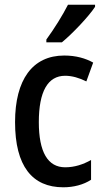

<svg xmlns="http://www.w3.org/2000/svg" viewBox="-20 -786 441 816"><path d="M384 -757V-766H269C246 -721 212 -666 177 -618V-606H243C288 -643 358 -717 384 -757ZM249 10C293 10 335 -1 367 -22V-106C333 -87 297 -75 257 -75C183 -75 145 -140 145 -267C145 -397 183 -464 257 -464C286 -464 317 -455 347 -440L376 -520C344 -538 303 -550 253 -550C118 -550 44 -447 44 -267C44 -80 117 10 249 10Z"/></svg>

Font: Noto Sans Thai Cond Med
Style: Regular
Weight: 500
Width: 3
Designer: Monotype Design Team
Foundry: Monotype Imaging Inc.
Version: Version 2.002